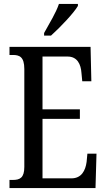

<svg xmlns="http://www.w3.org/2000/svg" viewBox="-20 -951 539 971"><path d="M203 -784V-771H238C286 -814 354 -886 374 -921V-931H278C263 -886 231 -835 203 -784ZM28 0H463L468 -174H422L418 -132C412 -88 392 -49 341 -49H195V-350H384V-398H195V-665H322C371 -665 389 -626 392 -582L396 -540H442L438 -714H28V-673H45C78 -673 103 -664 103 -602V-107C103 -52 81 -41 45 -41H28Z"/></svg>

Font: Noto Serif Ethiopic XCn
Style: Regular
Weight: 400
Width: 2
Designer: Monotype Design Team
Foundry: Monotype Imaging Inc.
Version: Version 2.102